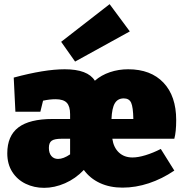

<svg xmlns="http://www.w3.org/2000/svg" viewBox="-20 -888 885 923"><path d="M818 -221H520Q526 -179 551.5 -155Q577 -131 617 -131Q644 -131 680 -142Q716 -153 753 -172L818 -68Q759 -28 695.5 -7Q632 14 569 14Q508 14 460.5 -8Q413 -30 383 -71Q343 -29 292.5 -7Q242 15 192 15Q144 15 103.5 -4.5Q63 -24 39 -61.5Q15 -99 15 -151Q15 -235 68.5 -275.5Q122 -316 233 -316H317V-339Q317 -377 301 -394Q285 -411 247 -411Q219 -411 187 -404L174 -351H54L46 -515Q194 -555 291 -555Q402 -555 436 -500Q467 -527 508.5 -541Q550 -555 596 -555Q705 -555 766 -490.5Q827 -426 827 -311Q827 -254 818 -221ZM516 -316H621Q620 -373 610.5 -394Q601 -415 575 -415Q546 -415 532 -391.5Q518 -368 516 -316ZM259 -124Q285 -124 317 -146V-221H276Q242 -221 228.5 -211.5Q215 -202 215 -177Q215 -152 227 -138Q239 -124 259 -124ZM604 -737 341 -592 274 -687 507 -868Z"/></svg>

Font: Bitter Pro Black
Style: Regular
Weight: 900
Designer: Sol Matas, and Bitter project Authors
Foundry: Sol Matas
Version: Version 1.010